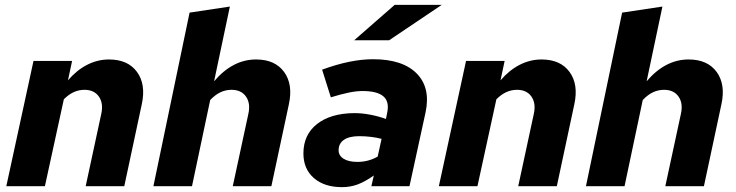

<svg xmlns="http://www.w3.org/2000/svg" viewBox="-20 -767 3034 791"><path d="M6 0 118 -516H277L260 -436Q296 -478 339 -500Q382 -522 429 -522Q507 -522 544.5 -470.5Q582 -419 564 -337L492 0H333L397 -297Q407 -341 387.5 -369Q368 -397 328 -397Q305 -397 284 -387.5Q263 -378 243 -358L165 0Z M612 0 761 -715 927 -740 862 -432Q899 -476 942.5 -499Q986 -522 1035 -522Q1113 -522 1150.5 -470.5Q1188 -419 1170 -337L1098 0H939L1003 -297Q1013 -341 993.5 -369Q974 -397 934 -397Q910 -397 888.5 -387Q867 -377 846 -355L771 0Z M1389 4Q1316 4 1273 -33.5Q1230 -71 1230 -135Q1230 -212 1286 -256Q1342 -300 1439 -301Q1472 -301 1505.5 -294.5Q1539 -288 1570 -277L1575 -302Q1585 -348 1559.5 -370Q1534 -392 1474 -392Q1448 -392 1416.5 -385.5Q1385 -379 1343 -366L1307 -480Q1367 -502 1419 -512.5Q1471 -523 1517 -523Q1639 -523 1697 -464Q1755 -405 1733 -303L1667 0H1510L1520 -44Q1483 -18 1453 -7Q1423 4 1389 4ZM1375 -148Q1375 -126 1395.5 -113Q1416 -100 1453 -100Q1475 -100 1496 -105.5Q1517 -111 1536 -122L1552 -195Q1533 -200 1509 -203Q1485 -206 1460 -206Q1419 -206 1397 -191Q1375 -176 1375 -148ZM1606 -747H1800L1583 -601H1439Z M1788 0 1900 -516H2059L2042 -436Q2078 -478 2121 -500Q2164 -522 2211 -522Q2289 -522 2326.5 -470.5Q2364 -419 2346 -337L2274 0H2115L2179 -297Q2189 -341 2169.5 -369Q2150 -397 2110 -397Q2087 -397 2066 -387.5Q2045 -378 2025 -358L1947 0Z M2394 0 2543 -715 2709 -740 2644 -432Q2681 -476 2724.5 -499Q2768 -522 2817 -522Q2895 -522 2932.5 -470.5Q2970 -419 2952 -337L2880 0H2721L2785 -297Q2795 -341 2775.5 -369Q2756 -397 2716 -397Q2692 -397 2670.5 -387Q2649 -377 2628 -355L2553 0Z"/></svg>

Font: Red Hat Text
Style: Bold Italic
Weight: 700
Italic angle: -12°
Designer: Pentagram / MCKL
Foundry: Pentagram / MCKL
Version: Version 1.003; Red Hat Text Bold Italic